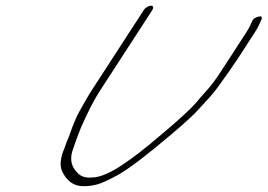

<svg xmlns="http://www.w3.org/2000/svg" viewBox="-20 -706 942 676"><path d="M486.5 -671 303.6 -389C281.8 -355 272.5 -336 258.7 -312C242.9 -284 226.2 -236 222.8 -225L215.4 -208C214 -203 211 -195 207.6 -186C192.4 -151 189.6 -123 198.7 -103C211.9 -75 231.1 -57 257.6 -52C273.1 -49 294.6 -50 319.6 -56C335.6 -60 361 -71 396.8 -91C432.7 -111 496.3 -159 585.7 -235C633.4 -275 665.2 -305 681.1 -323C714.8 -361 725.2 -368 754.9 -410C781.2 -447 796.5 -468 820.2 -504L879 -595C887 -607 892.4 -618 895.8 -627L900.7 -637C903.2 -646 901.1 -650 893.1 -648C882.2 -646 870.7 -641 867.3 -630L862.4 -620C858.9 -611 854 -603 849 -595L790.2 -504C786.3 -498 774.9 -481 757.6 -454C740.3 -427 723 -404 705.6 -385C688.3 -366 678.3 -354 673.4 -348C655.1 -325 600.4 -277 576.1 -256C526.4 -214 482.2 -175 424.5 -135C373.8 -99 332.9 -81 302.9 -81C280.9 -79 263.9 -85 252.3 -98C232.1 -118 225.4 -143 234.7 -174C237.1 -183 246.9 -207 249.4 -216L255.8 -233C260.7 -245 264.6 -257 271 -270C287.2 -305 304.9 -345 333.6 -389L516.5 -671C521.4 -679 519.9 -686 511.9 -686C503.9 -686 491.4 -679 486.5 -671Z"/></svg>

Font: MewTooHand
Style: UltimateIta
Weight: 400
Designer: Mew Too, Robert Jablonski
Version: Version 0.77